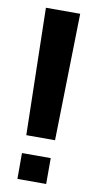

<svg xmlns="http://www.w3.org/2000/svg" viewBox="-81 -712 375 753"><g transform="rotate(10 107.0 -335.0)"><path d="M50 -169.5H164.5L175.5 -675H39ZM45.5 -97.5V5.5H160V-97.5Z"/></g></svg>

Font: Anybody Medium
Style: Regular
Weight: 500
Designer: Tyler Finck
Foundry: Etcetera Type Company
Version: Version 1.110